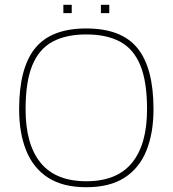

<svg xmlns="http://www.w3.org/2000/svg" viewBox="-20 -773 722 803"><path d="M245 -718V-753H280V-718ZM402 -718V-753H437V-718ZM341 10Q243 10 181 -30Q119 -70 89.5 -143.5Q60 -217 60 -316Q60 -489 127 -571.5Q194 -654 341 -654Q488 -654 555 -571.5Q622 -489 622 -316Q622 -217 592.5 -143.5Q563 -70 501 -30Q439 10 341 10ZM341 -15Q469 -15 532 -92Q595 -169 595 -316Q595 -431 567 -499.5Q539 -568 482.5 -598.5Q426 -629 341 -629Q256 -629 199.5 -598.5Q143 -568 115 -499.5Q87 -431 87 -316Q87 -169 150 -92Q213 -15 341 -15Z"/></svg>

Font: Kanit Thin
Style: Regular
Weight: 250
Designer: Katatrad Team
Foundry: CadsonDemak
Version: Version 2.000; ttfautohint (v1.8.3)